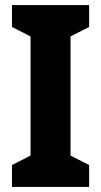

<svg xmlns="http://www.w3.org/2000/svg" viewBox="-20 -785 397 754"><path d="M330 -51V-137L257 -174V-642L330 -679V-765H27V-679L100 -642V-174L27 -137V-51Z"/></svg>

Font: Noto Sans Tamil UI Condensed ExtraBold
Style: Regular
Weight: 800
Width: 3
Designer: Jelle Bosma - Monotype Design Team
Foundry: Monotype Imaging Inc.
Version: Version 2.004